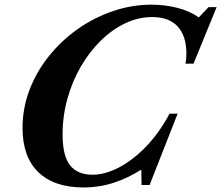

<svg xmlns="http://www.w3.org/2000/svg" viewBox="-20 -792 948 822"><path d="M337 10.5Q212 10.5 144.2 -54.8Q76.5 -120 76.5 -244Q76.5 -329 106.5 -407.5Q136.5 -486 189.8 -552.2Q243 -618.5 313 -667.8Q383 -717 463.8 -744.5Q544.5 -772 628.5 -772Q687 -772 740 -758.2Q793 -744.5 831 -717.5L873 -761.5H907.5L808.5 -519.5H774Q776 -529.5 777 -540Q778 -550.5 778 -563Q778 -637.5 741 -678.2Q704 -719 631 -719Q572.5 -719 516.5 -692.5Q460.5 -666 412 -618.5Q363.5 -571 326.5 -507.8Q289.5 -444.5 268.8 -370.2Q248 -296 248 -216Q248 -124 280.2 -84Q312.5 -44 376 -44Q429.5 -44 488.8 -74.8Q548 -105.5 604.8 -164Q661.5 -222.5 706 -305.5H740.5L620.5 0H586L585 -64.5H582.5Q529.5 -30.5 468 -10Q406.5 10.5 337 10.5Z"/></svg>

Font: Libre Caslon Text
Style: Italic
Weight: 400
Italic angle: -22.583°
Designer: Pablo Impallari, Rodrigo Fuenzalida, Katja Schimmel
Foundry: Pablo Impallari, Rodrigo Fuenzalida
Version: Version 2.000